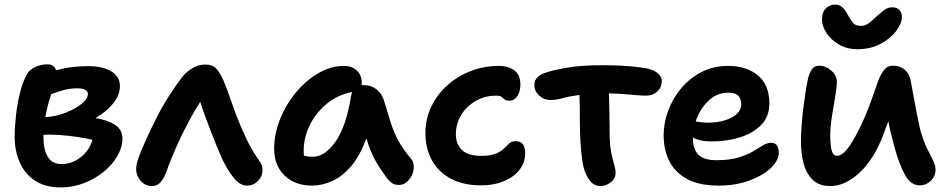

<svg xmlns="http://www.w3.org/2000/svg" viewBox="-20 -801 4134 839"><path d="M247 18Q175 18 130 -13.5Q85 -45 64.5 -95.5Q44 -146 44 -202Q44 -246 50 -298Q56 -350 68 -398Q80 -446 99 -478Q110 -498 135.5 -509Q161 -520 187 -520Q217 -520 225 -494Q262 -504 296.5 -508Q331 -512 363 -512Q429 -512 466.5 -489Q504 -466 504 -425Q504 -385 474.5 -349Q445 -313 397 -285Q449 -277 482 -256Q515 -235 515 -196Q515 -157 492.5 -118.5Q470 -80 432 -49.5Q394 -19 346 -0.5Q298 18 247 18ZM318 -415Q285 -415 257 -407Q229 -399 204 -390Q197 -369 190 -343.5Q183 -318 178 -289Q226 -292 268.5 -309Q311 -326 337.5 -348Q364 -370 364 -390Q364 -415 318 -415ZM170 -195Q170 -149 188.5 -116.5Q207 -84 250 -84Q294 -84 332.5 -114Q371 -144 384 -190Q357 -197 319 -202.5Q281 -208 241.5 -211Q202 -214 170 -212Q170 -204 170 -195Z M644 12Q615 12 595 -10.5Q575 -33 575 -62Q575 -83 587.5 -117Q600 -151 618.5 -191.5Q637 -232 657 -272Q683 -326 716.5 -378.5Q750 -431 776 -464Q796 -489 822 -504Q848 -519 877 -519Q907 -519 923.5 -502.5Q940 -486 955 -453Q972 -413 990.5 -358.5Q1009 -304 1030 -254Q1057 -191 1074 -160.5Q1091 -130 1105 -110Q1116 -95 1121.5 -84.5Q1127 -74 1127 -58Q1127 -30 1107 -10Q1087 10 1060 10Q1029 10 1002.5 -22.5Q976 -55 954 -100Q945 -119 932 -150Q919 -181 905 -217.5Q891 -254 877.5 -290Q864 -326 855 -356Q831 -319 803.5 -267.5Q776 -216 750.5 -159Q725 -102 707 -50Q696 -21 681.5 -4.5Q667 12 644 12Z M1344 10Q1269 10 1223.5 -34Q1178 -78 1178 -151Q1178 -214 1203 -278Q1228 -342 1271.5 -395Q1315 -448 1370 -480.5Q1425 -513 1484 -513Q1517 -513 1539 -493Q1561 -473 1561 -436Q1561 -432 1560 -429Q1565 -429 1569 -429Q1603 -429 1627 -409Q1651 -389 1659 -358Q1674 -308 1687 -266.5Q1700 -225 1720 -187.5Q1740 -150 1775 -109Q1787 -96 1788 -76.5Q1789 -57 1781 -38Q1773 -19 1758 -6Q1743 7 1723 7Q1706 7 1695.5 0.5Q1685 -6 1677 -15Q1646 -55 1622.5 -95.5Q1599 -136 1581 -197Q1553 -120 1514.5 -75Q1476 -30 1432 -10Q1388 10 1344 10ZM1307 -141Q1307 -130 1308 -121Q1323 -116 1346 -116Q1401 -116 1447.5 -184Q1494 -252 1514 -382Q1516 -391 1519 -399Q1456 -387 1408 -347.5Q1360 -308 1333.5 -254Q1307 -200 1307 -141Z M2083 9Q2005 9 1950.5 -20Q1896 -49 1867.5 -100.5Q1839 -152 1839 -220Q1839 -281 1864.5 -334.5Q1890 -388 1934.5 -428Q1979 -468 2037 -490.5Q2095 -513 2160 -513Q2201 -513 2227.5 -493.5Q2254 -474 2254 -432Q2254 -402 2241 -381.5Q2228 -361 2205 -361Q2191 -361 2185 -366.5Q2179 -372 2172 -377.5Q2165 -383 2148 -383Q2098 -383 2058 -359.5Q2018 -336 1995 -298Q1972 -260 1972 -214Q1972 -172 1998 -146Q2024 -120 2084 -120Q2124 -120 2146.5 -129.5Q2169 -139 2182 -152Q2195 -165 2205.5 -174.5Q2216 -184 2234 -184Q2275 -184 2275 -132Q2275 -91 2250 -59Q2225 -27 2181.5 -9Q2138 9 2083 9Z M2605 12Q2582 12 2567 -1.5Q2552 -15 2540 -41Q2530 -63 2524.5 -100Q2519 -137 2516.5 -180.5Q2514 -224 2514 -265Q2514 -301 2513.5 -331.5Q2513 -362 2512 -386Q2466 -380 2438.5 -372Q2411 -364 2385 -364Q2357 -364 2336 -383.5Q2315 -403 2315 -429Q2315 -466 2360 -482Q2394 -494 2456.5 -505Q2519 -516 2612 -516Q2663 -516 2705 -513.5Q2747 -511 2796 -504Q2830 -499 2851 -483.5Q2872 -468 2872 -445Q2872 -421 2853 -402Q2834 -383 2803 -383Q2778 -383 2733 -387.5Q2688 -392 2641 -393Q2642 -356 2643 -308.5Q2644 -261 2644 -222Q2644 -169 2650.5 -136.5Q2657 -104 2663.5 -83Q2670 -62 2670 -46Q2670 -21 2649 -4.5Q2628 12 2605 12Z M3120 10Q3036 10 2983 -18.5Q2930 -47 2905 -96.5Q2880 -146 2880 -210Q2880 -263 2899.5 -316.5Q2919 -370 2956 -414.5Q2993 -459 3045 -486Q3097 -513 3162 -513Q3242 -513 3292 -471.5Q3342 -430 3342 -349Q3342 -293 3307.5 -256.5Q3273 -220 3215.5 -201.5Q3158 -183 3089 -183Q3062 -183 3042 -187.5Q3022 -192 3008 -200Q3008 -197 3008 -193Q3008 -151 3031 -126Q3054 -101 3111 -101Q3168 -101 3206 -112.5Q3244 -124 3269.5 -139Q3295 -154 3313.5 -165.5Q3332 -177 3349 -177Q3383 -177 3383 -133Q3383 -100 3348.5 -67Q3314 -34 3254.5 -12Q3195 10 3120 10ZM3162 -396Q3112 -396 3074.5 -359.5Q3037 -323 3020 -270Q3030 -269 3043 -267Q3056 -265 3076 -265Q3114 -265 3147 -275Q3180 -285 3199.5 -303Q3219 -321 3219 -344Q3219 -370 3206 -383Q3193 -396 3162 -396Z M3727 -586Q3681 -586 3646 -606.5Q3611 -627 3591.5 -657Q3572 -687 3572 -716Q3572 -748 3589 -764.5Q3606 -781 3631 -781Q3649 -781 3662 -768Q3675 -755 3686 -734Q3696 -716 3706.5 -702Q3717 -688 3743 -688Q3762 -688 3779 -701.5Q3796 -715 3810 -729Q3827 -744 3843 -756.5Q3859 -769 3879 -769Q3900 -769 3910.5 -757Q3921 -745 3921 -727Q3921 -699 3896.5 -666Q3872 -633 3828 -609.5Q3784 -586 3727 -586ZM3608 12Q3558 12 3530 -16.5Q3502 -45 3491 -89Q3480 -133 3480 -180Q3480 -209 3482.5 -246.5Q3485 -284 3489.5 -321.5Q3494 -359 3499 -391.5Q3504 -424 3508 -443Q3520 -514 3558 -514Q3588 -514 3612.5 -492.5Q3637 -471 3637 -443Q3637 -422 3630 -381Q3623 -340 3615.5 -293.5Q3608 -247 3608 -207Q3608 -187 3610 -167Q3612 -147 3618 -133.5Q3624 -120 3637 -120Q3663 -120 3693.5 -165Q3724 -210 3756 -283Q3776 -328 3790 -369.5Q3804 -411 3816 -443.5Q3828 -476 3843 -495Q3858 -514 3880 -514Q3915 -514 3936 -494Q3957 -474 3961 -441Q3966 -414 3973 -375.5Q3980 -337 3987.5 -299Q3995 -261 4001 -235Q4015 -185 4030.5 -153.5Q4046 -122 4057 -100.5Q4068 -79 4068 -59Q4068 -31 4047.5 -11Q4027 9 4000 9Q3960 9 3935 -36Q3910 -81 3888 -160Q3881 -187 3874 -215Q3867 -243 3862 -271Q3856 -256 3850 -239.5Q3844 -223 3837 -205Q3798 -104 3735.5 -46Q3673 12 3608 12Z"/></svg>

Font: Shantell Sans Normal
Style: Regular
Weight: 600
Designer: Stephen Nixon, Anya Danilova, Shantell Martin
Foundry: Arrow Type
Version: Version 1.009;[a7da0bfa3]